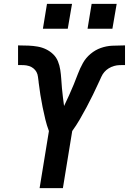

<svg xmlns="http://www.w3.org/2000/svg" viewBox="-20 -969 664 989"><path d="M184 0 232 -294Q221 -323 213.5 -354Q206 -385 199.5 -417Q193 -449 188 -480.5Q183 -512 179 -545Q179 -546 179 -546Q179 -546 179 -547Q177 -560 175.5 -573.5Q174 -587 168 -598Q162 -609 152 -617Q142 -625 129 -629Q116 -633 102.5 -633.5Q89 -634 75 -634Q75 -634 75 -634Q75 -634 75 -634H74Q74 -634 74 -634Q74 -634 74 -634H73V-735H74Q75 -735 76 -735Q77 -735 79 -735Q103 -735 127 -734Q151 -733 174 -729Q197 -725 217.5 -715Q238 -705 254 -689.5Q270 -674 278.5 -653Q287 -632 290.5 -609Q294 -586 295.5 -562.5Q297 -539 299 -515.5Q301 -492 304 -469Q307 -446 310 -423Q323 -450 335.5 -477.5Q348 -505 359.5 -533Q371 -561 381.5 -589Q392 -617 407 -644Q422 -671 446.5 -691.5Q471 -712 499.5 -722Q528 -732 557 -733.5Q586 -735 615 -735Q617 -735 619.5 -735Q622 -735 624 -735V-634H623Q623 -634 623 -634Q623 -634 623 -634Q623 -634 622.5 -634Q622 -634 622 -634Q608 -634 594.5 -633.5Q581 -633 567 -629Q553 -625 540 -617Q527 -609 517.5 -598Q508 -587 502 -573.5Q496 -560 490 -547H489Q489 -546 489 -546Q489 -546 489 -545Q474 -512 458.5 -480.5Q443 -449 426 -417Q409 -385 391 -354Q373 -323 352 -294L304 0ZM559 -821H431L452 -949H581ZM201 -821 222 -949H351L329 -821Z"/></svg>

Font: Iosevka SS04 Extended
Style: Bold Italic
Weight: 700
Width: 7
Italic angle: -9°
Monospace: yes
Designer: Belleve Invis
Foundry: Belleve Invis
Version: Version 19.0.0; ttfautohint (v1.8.4)